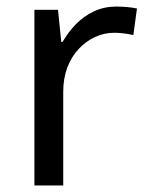

<svg xmlns="http://www.w3.org/2000/svg" viewBox="-20 -566 453 586"><path d="M335 -546Q350 -546 367.5 -544.5Q385 -543 398 -540L387 -459Q374 -462 358.5 -464Q343 -466 329 -466Q298 -466 270 -453Q242 -440 220 -416.5Q198 -393 185.5 -360Q173 -327 173 -286V0H85V-536H157L167 -438H171Q188 -468 212 -492.5Q236 -517 267 -531.5Q298 -546 335 -546Z"/></svg>

Font: Noto Sans Lao Looped
Style: Regular
Weight: 400
Designer: Mark Frömberg, Ben Mitchell
Foundry: The Fontpad Ltd
Version: Version 1.001